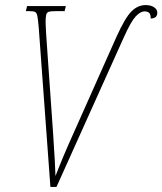

<svg xmlns="http://www.w3.org/2000/svg" viewBox="-20 -738 641 758"><path d="M133 -628Q130 -662 127.5 -674.5Q125 -687 119 -690.5Q113 -694 97 -694H82L87 -714H240L235 -694H199Q180 -694 172.5 -691.5Q165 -689 162.5 -680Q160 -671 160 -648L162 -607Q164 -585 164 -577L190 -206Q198 -86 199 -43Q230 -123 268 -207L440 -593Q474 -668 499 -693Q524 -718 555 -718Q575 -718 588 -709.5Q601 -701 601 -688Q601 -665 575 -665Q575 -681 569 -687Q563 -693 551 -693Q534 -693 515.5 -673Q497 -653 469 -591L203 0H179Z"/></svg>

Font: Noto Serif CondThin
Style: Italic
Weight: 250
Width: 3
Italic angle: -12°
Designer: Monotype Design Team
Foundry: Monotype Imaging Inc.
Version: Version 1.001